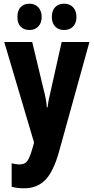

<svg xmlns="http://www.w3.org/2000/svg" viewBox="-20 -777 506 1037"><path d="M3 -550H154L215 -296Q222 -270 227 -243.5Q232 -217 233 -197H237Q239 -216 243.5 -239.5Q248 -263 256 -295L313 -550H463L298 45Q268 151 224 195.5Q180 240 109 240Q91 240 75 238Q59 236 43 232V105Q65 111 83 111Q103 111 115 104Q127 97 137 76Q147 55 158 15L164 -7ZM74 -685Q74 -720 91.5 -738.5Q109 -757 139 -757Q169 -757 187 -737.5Q205 -718 205 -685Q205 -653 187 -634Q169 -615 139 -615Q109 -615 91.5 -633Q74 -651 74 -685ZM260 -685Q260 -720 278 -738.5Q296 -757 326 -757Q357 -757 375 -737.5Q393 -718 393 -685Q393 -653 375 -634Q357 -615 326 -615Q296 -615 278 -633.5Q260 -652 260 -685Z"/></svg>

Font: Noto Sans Ethiopic ExtraCondensed ExtraBold
Style: Regular
Weight: 800
Width: 2
Designer: Monotype Design Team
Foundry: Monotype Imaging Inc.
Version: Version 2.102; ttfautohint (v1.8.4.7-5d5b)